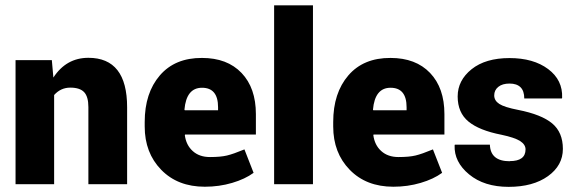

<svg xmlns="http://www.w3.org/2000/svg" viewBox="-20 -706 2205 736"><path d="M39.6 -475.6H178.7L184.6 -408.7Q233.9 -484.4 318.8 -484.4Q467.3 -484.4 467.3 -294.9V0H318.8V-295.4Q318.8 -335.4 302.5 -352.8Q286.1 -370.1 249.5 -370.1Q212.9 -370.1 187.5 -341.8V0H39.6Z M815.9 -294.9Q815.9 -369.6 754.4 -369.6Q694.3 -369.6 687 -285.6L688.5 -283.2H815.9ZM952.1 -43V-43.5ZM534.7 -221.2V-238.3Q534.7 -349.6 592.8 -417Q650.9 -484.4 754.4 -483.9Q851.1 -483.9 906 -426.3Q960.9 -368.7 960.9 -268.6V-190.4H689.5L688.5 -188Q693.4 -149.9 718.8 -127Q744.1 -104 784.9 -104Q825.7 -104 850.1 -109.9Q874.5 -115.7 917 -133.3L952.1 -43.5Q919.4 -19.5 869.9 -4.9Q820.3 9.8 765.1 9.8Q661.1 9.8 597.9 -55.2Q534.7 -120.1 534.7 -221.2Z M1179.7 -685.5V0H1030.8V-685.5Z M1538.6 -294.9Q1538.6 -369.6 1477.1 -369.6Q1417 -369.6 1409.7 -285.6L1411.1 -283.2H1538.6ZM1674.8 -43V-43.5ZM1257.3 -221.2V-238.3Q1257.3 -349.6 1315.4 -417Q1373.5 -484.4 1477.1 -483.9Q1573.7 -483.9 1628.7 -426.3Q1683.6 -368.7 1683.6 -268.6V-190.4H1412.1L1411.1 -188Q1416 -149.9 1441.4 -127Q1466.8 -104 1507.6 -104Q1548.3 -104 1572.8 -109.9Q1597.2 -115.7 1639.6 -133.3L1674.8 -43.5Q1642.1 -19.5 1592.5 -4.9Q1543 9.8 1487.8 9.8Q1383.8 9.8 1320.6 -55.2Q1257.3 -120.1 1257.3 -221.2Z M1934.1 -87.9V-88.4Q1994.6 -88.4 1994.6 -133.3Q1994.6 -151.9 1973.9 -165.3Q1953.1 -178.7 1901.9 -189.5Q1816.9 -206.1 1775.6 -240.2Q1734.4 -274.4 1734.4 -336.2Q1734.4 -397.9 1787.8 -440.7Q1841.3 -483.4 1933.1 -483.4Q2024.9 -483.4 2081.3 -441.2Q2137.7 -398.9 2134.8 -331.1L2133.8 -328.6H1989.7Q1989.7 -357.4 1975.3 -371.6Q1960.9 -385.7 1933.3 -385.7Q1905.8 -385.7 1890.1 -373Q1874.5 -360.4 1874.5 -340.3Q1874.5 -320.3 1894 -307.6Q1913.6 -294.9 1966.3 -284.7Q2055.7 -267.1 2096.7 -232.9Q2137.7 -198.7 2137.7 -135.3Q2137.7 -71.8 2080.6 -30.8Q2023.4 10.3 1929.7 10.3Q1835.9 10.3 1778.1 -37.6Q1720.2 -85.4 1722.7 -148.9L1723.6 -151.4H1857.9Q1859.9 -87.9 1934.1 -87.9Z"/></svg>

Font: Yantramanav Black
Style: Regular
Weight: 900
Version: Version 1.001;PS 1.0;hotconv 1.0.72;makeotf.lib2.5.5900; ttf